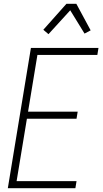

<svg xmlns="http://www.w3.org/2000/svg" viewBox="-20 -986 540 1006"><path d="M21 0 142 -735H496L490 -698H176L127 -401H387L381 -364H121L67 -37H381L375 0ZM234 -807 207 -830 328 -966H380L455 -827L423 -810L348 -932Z"/></svg>

Font: Iosevka Extralight
Style: Italic
Weight: 200
Italic angle: -9°
Monospace: yes
Designer: Belleve Invis
Foundry: Belleve Invis
Version: Version 32.5.0; ttfautohint (v1.8.4)